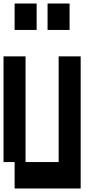

<svg xmlns="http://www.w3.org/2000/svg" viewBox="-20 -1050 540 1090"><path d="M63 -880V-1030H188V-880ZM250 -880V-1030H375V-880ZM63 20V-130H0V-730H125V-130H313V-730H438V20Z"/></svg>

Font: 2P VHS
Style: Regular
Weight: 400
Designer: CodeMan38
Foundry: CodeMan38
Version: Version 3.000